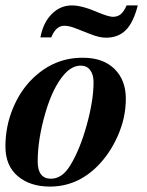

<svg xmlns="http://www.w3.org/2000/svg" viewBox="-23 -675 543 708"><path d="M444 -655H485Q469 -592 441 -564Q413 -536 368 -536Q343 -536 311 -549L252 -572Q231 -580 214 -580Q183 -580 166 -537H126Q136 -591 167.5 -623Q199 -655 242 -655Q280 -655 339 -629Q378 -613 393 -613Q410 -613 421.5 -622Q433 -631 444 -655ZM280 -462H284Q357 -462 399 -421Q441 -380 441 -311Q441 -242 412 -175.5Q383 -109 336 -62Q261 13 161 13Q88 13 42.5 -25.5Q-3 -64 -3 -135Q-3 -208 24 -274Q51 -340 97 -385Q176 -462 280 -462ZM322 -372Q322 -400 309.5 -416.5Q297 -433 275 -433Q243 -433 215 -402Q172 -354 144 -257.5Q116 -161 116 -80Q116 -16 165 -16Q206 -16 236 -65Q272 -124 297 -214.5Q322 -305 322 -372Z"/></svg>

Font: STIX
Style: Bold Italic
Weight: 700
Italic angle: -16.33°
Designer: MicroPress Inc., with final additions and corrections provided by Coen Hoffman, Elsevier (retired)
Version: Version 1.1.1